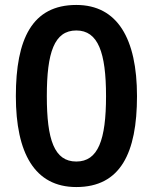

<svg xmlns="http://www.w3.org/2000/svg" viewBox="-20 -745 617 775"><path d="M533 -357C533 -589 454 -725 288 -725C110 -725 44 -588 44 -357C44 -127 120 10 288 10C466 10 533 -127 533 -357ZM169 -357C169 -533 199 -622 288 -622C376 -622 408 -533 408 -357C408 -180 376 -93 288 -93C199 -93 169 -181 169 -357Z"/></svg>

Font: Noto Sans Syriac SemiBold
Style: Regular
Weight: 600
Designer: Patrick Giasson and the Monotype Design Team
Foundry: Monotype Imaging Inc.
Version: Version 3.000